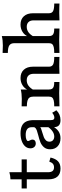

<svg xmlns="http://www.w3.org/2000/svg" viewBox="691 -1363 683 2105"><g transform="rotate(-90 1032.5 -310.5)"><path d="M118.8 -123.1V-358.4H18.4V-414.8H118.8V-537.3Q158.8 -538.1 196.8 -549.2V-414.8H337.4V-358.4H196.8V-125.8Q196.8 -92.4 210.1 -76Q223.4 -59.7 250 -59.7Q274.1 -59.7 289 -72Q303.9 -84.4 312.9 -111.6L357.9 -98.3Q344.4 -41 315.6 -14.9Q286.9 11.3 236.9 11.3Q178.3 11.3 148.6 -22.6Q118.8 -56.4 118.8 -123.1Z M690.3 -66.5V-305Q690.3 -338.1 669 -354.2Q647.7 -370.4 604.5 -370.4Q575.3 -370.4 557 -363.2Q538.6 -355.9 538.6 -344.6Q538.6 -341.2 540.7 -335.8Q542.7 -330.4 545.1 -325.4Q549.9 -318.1 552.3 -310.8Q554.7 -303.6 554.7 -295.6Q554.7 -279.4 543.3 -269.6Q531.8 -259.8 512.6 -259.8Q488.5 -259.8 473.7 -276Q458.8 -292.2 458.8 -319.1Q458.8 -350.7 479.6 -375.1Q500.4 -399.4 537.9 -413.1Q575.4 -426.9 623.7 -426.9Q673.7 -426.9 705.8 -411.4Q737.8 -395.8 753 -363.9Q768.2 -332 768.2 -281.4V-93.7Q768.2 -73.6 774.6 -64.9Q781 -56.2 794.8 -56.2Q806 -56.2 817.7 -60.8Q829.3 -65.4 841.7 -74.6L848.6 -80L876.3 -34Q853.9 -11.1 827.1 0.1Q800.4 11.3 768.4 11.3Q728 11.3 709.1 -7.5Q690.3 -26.3 690.3 -66.5ZM448.2 -101.5Q448.2 -143.9 470.9 -170.1Q493.7 -196.2 524.9 -208.9Q556 -221.5 604.1 -233.2Q635.7 -241.6 652.4 -247.5Q669.1 -253.4 680.1 -262.2Q691.1 -271 691.1 -284.3L695.8 -218.6Q690.4 -208 676.3 -202.1Q662.1 -196.3 631.7 -188Q599.9 -179 580.2 -171Q560.4 -163 546.1 -148.2Q531.8 -133.5 531.8 -109.8Q531.8 -85.9 547.1 -71.6Q562.4 -57.3 588.4 -57.3Q618.7 -57.3 648.1 -78.3Q677.4 -99.3 701.6 -138.6L700.9 -78.1Q678.3 -32.6 645.7 -10.6Q613.1 11.3 569.5 11.3Q514.8 11.3 481.5 -19.5Q448.2 -50.3 448.2 -101.5Z M1025.7 -115.3V-287.3Q1025.7 -313.1 1015.1 -328.5Q1004.5 -343.8 981.3 -350.7Q958.2 -357.6 919 -357.6V-414.8Q972.6 -413.1 1000.7 -413.1Q1059.5 -413.1 1103.7 -424.4V-115.3Q1103.7 -93.5 1111.4 -81Q1119.2 -68.5 1137.1 -62.9Q1155 -57.3 1186.2 -57.3V0L1162.9 -0.8Q1083.4 -3.2 1064.2 -3.2Q1045.5 -3.2 948.9 -0.8L919 0V-57.3Q959.8 -57.3 983 -62.9Q1006.1 -68.5 1015.9 -80.7Q1025.7 -92.8 1025.7 -115.3ZM1205.1 -358.9Q1171.5 -358.9 1144.7 -339.3Q1117.9 -319.6 1095.8 -279.1L1098 -342.8Q1113.5 -382.2 1149.1 -404.5Q1184.6 -426.9 1229.7 -426.9Q1287.8 -426.9 1320.8 -390.6Q1353.9 -354.3 1353.9 -290.6V-115.3Q1353.9 -83.1 1377.4 -70.2Q1401 -57.3 1460.6 -57.3V0Q1441.8 -0.8 1422.3 -1.6L1356.8 -2.4Q1305.9 -2.4 1275.9 0V-283.5Q1275.9 -320 1257.4 -339.5Q1238.9 -358.9 1205.1 -358.9Z M1611.5 -115.3V-495Q1611.5 -533.7 1587.2 -549.9Q1562.8 -566 1504.8 -566V-623.3Q1545.7 -620.8 1586.5 -620.8Q1645.3 -620.8 1689.5 -632.1V-115.3Q1689.5 -93.5 1697.2 -81Q1705 -68.5 1722.9 -62.9Q1740.8 -57.3 1772 -57.3V0L1748.7 -0.8Q1669.2 -3.2 1650 -3.2Q1631.2 -3.2 1534.6 -0.8L1504.8 0V-57.3Q1545.6 -57.3 1568.7 -62.9Q1591.9 -68.5 1601.7 -80.7Q1611.5 -92.8 1611.5 -115.3ZM1790.9 -358.9Q1757.3 -358.9 1730.5 -339.3Q1703.7 -319.6 1681.6 -279.1L1683.8 -342.8Q1699.3 -382.2 1734.8 -404.5Q1770.4 -426.9 1815.5 -426.9Q1873.6 -426.9 1906.6 -390.6Q1939.7 -354.3 1939.7 -290.6V-115.3Q1939.7 -83.1 1963.2 -70.2Q1986.7 -57.3 2046.4 -57.3V0Q2027.6 -0.8 2008.1 -1.6L1942.6 -2.4Q1891.6 -2.4 1861.7 0V-283.5Q1861.7 -320 1843.2 -339.5Q1824.7 -358.9 1790.9 -358.9Z"/></g></svg>

Font: Playfair Micro SmCond SmLight
Style: Regular
Weight: 360
Width: 4
Designer: Claus Eggers Sørensen
Foundry: Claus Eggers Sørensen
Version: Version 2.100;Glyphs 3.2 (3219)